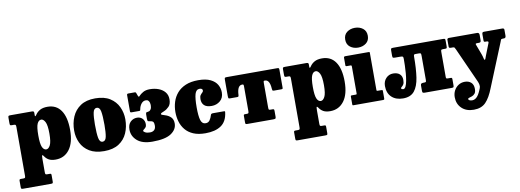

<svg xmlns="http://www.w3.org/2000/svg" viewBox="-75 -1269 5437 2008"><g transform="rotate(-10 2643.5 -265.0)"><path d="M14 -441V-497.5Q14 -513 18.8 -516.5Q23.5 -520 38.5 -520H266.5Q277 -520 283 -516.8Q289 -513.5 289 -502V-475Q289 -464 293.2 -464.5Q297.5 -465 305.5 -477Q323.5 -505 354.2 -522.5Q385 -540 435 -540Q528 -540 577.5 -468Q627 -396 627 -261Q627 -126 572.5 -53.5Q518 19 425 19Q380 19 353.2 4Q326.5 -11 309.5 -37Q300 -51.5 294.5 -50.8Q289 -50 289 -13V129Q289 145 292.5 150Q296 155 311 155H336.5Q346 155 350 157.8Q354 160.5 354 171V239Q354 254 349.2 257Q344.5 260 329.5 260H36.5Q21.5 260 17.8 256Q14 252 14 238V174Q14 162.5 17.2 158.8Q20.5 155 32.5 155H57Q71.5 155 75.2 150.2Q79 145.5 79 128.5V-389Q79 -406.5 74.2 -410.8Q69.5 -415 56.5 -415H36.5Q21.5 -415 17.8 -419.2Q14 -423.5 14 -441ZM289 -261Q289 -172 304.5 -137.5Q320 -103 347 -103Q370.5 -103 388.8 -137.5Q407 -172 407 -261Q407 -350.5 388.8 -384.8Q370.5 -419 347 -419Q320 -419 304.5 -384.8Q289 -350.5 289 -261Z M667 -245Q667 -325 695.8 -392Q724.5 -459 785 -499.5Q845.5 -540 941 -540Q1036.5 -540 1097 -501.8Q1157.5 -463.5 1186.2 -401.8Q1215 -340 1215 -270Q1215 -190 1186.2 -124.2Q1157.5 -58.5 1097 -19.2Q1036.5 20 941 20Q845.5 20 785 -17Q724.5 -54 695.8 -114.5Q667 -175 667 -245ZM892 -270Q892 -173.5 901 -126.8Q910 -80 941 -80Q972 -80 981 -124.2Q990 -168.5 990 -250Q990 -347 981 -393.5Q972 -440 941 -440Q910 -440 901 -396Q892 -352 892 -270Z M1238.5 -155Q1238.5 -209.5 1267.8 -237.2Q1297 -265 1337.5 -265Q1372.5 -265 1394.8 -242Q1417 -219 1417 -182Q1417 -160.5 1407 -149Q1397 -137.5 1387.2 -131Q1377.5 -124.5 1377.5 -118Q1377.5 -109 1396.2 -99.2Q1415 -89.5 1446 -89.5Q1473.5 -89.5 1490.5 -104.5Q1507.5 -119.5 1507.5 -152.5Q1507.5 -176.5 1500.8 -188.2Q1494 -200 1470.5 -203.5Q1456 -205.5 1447 -208.5Q1438 -211.5 1438 -233.5V-281.5Q1438 -302 1447 -303.2Q1456 -304.5 1470.5 -308Q1484 -311 1493.2 -326.8Q1502.5 -342.5 1502.5 -371Q1502.5 -380.5 1499.2 -394Q1496 -407.5 1486.8 -417.8Q1477.5 -428 1459.5 -428Q1431.5 -428 1412 -403.8Q1392.5 -379.5 1386.5 -344.5Q1384.5 -336.5 1383 -333.2Q1381.5 -330 1372 -330H1293.5Q1284.5 -330 1280.8 -332.5Q1277 -335 1277 -343V-515.5Q1277 -530 1292 -530H1364Q1370 -530 1374.5 -521L1385 -492Q1391 -479 1394 -477.5Q1397 -476 1404.5 -484Q1419.5 -501.5 1448.2 -518.2Q1477 -535 1519.5 -535Q1571 -535 1613.2 -519Q1655.5 -503 1680.8 -472Q1706 -441 1706 -396Q1706 -345 1681.2 -319.5Q1656.5 -294 1629.5 -283Q1608 -273.5 1599.8 -269.8Q1591.5 -266 1591.5 -257.5Q1591.5 -251.5 1603.8 -248.2Q1616 -245 1631.5 -239Q1668 -228 1692 -204.2Q1716 -180.5 1716 -137.5Q1716 -74 1654 -32Q1592 10 1454.5 10Q1348 10 1293.2 -38Q1238.5 -86 1238.5 -155Z M1743.5 -252.5Q1743.5 -309 1759.8 -360.5Q1776 -412 1811 -452.5Q1846 -493 1901.5 -516.5Q1957 -540 2035 -540Q2116 -540 2165 -516Q2214 -492 2235.8 -453.8Q2257.5 -415.5 2257.5 -372Q2257.5 -313.5 2219.5 -281.8Q2181.5 -250 2129.5 -250Q2075.5 -250 2050.2 -274Q2025 -298 2025 -340.5Q2025 -368.5 2035.2 -382.5Q2045.5 -396.5 2055.8 -405.2Q2066 -414 2066 -426Q2066 -436 2058.2 -442.5Q2050.5 -449 2035 -449Q1997.5 -449 1984.2 -403.2Q1971 -357.5 1971 -262.5Q1971 -171.5 1984.2 -127.2Q1997.5 -83 2036 -83Q2063.5 -83 2079 -104.2Q2094.5 -125.5 2105 -160.5Q2108.5 -173 2129.5 -173H2240Q2253 -173 2255 -170.5Q2257 -168 2255.5 -157.5Q2243.5 -63.5 2182 -21.8Q2120.5 20 2016.5 20Q1940 20 1887.8 -2.5Q1835.5 -25 1803.8 -63.8Q1772 -102.5 1757.8 -151.2Q1743.5 -200 1743.5 -252.5Z M2442 -20.5V-87.5Q2442 -99.5 2445.5 -102.2Q2449 -105 2460.5 -105H2477.5Q2489.5 -105 2493.2 -109.5Q2497 -114 2497 -132.5V-392.5Q2497 -407 2494.2 -411Q2491.5 -415 2482.5 -415H2480.5Q2429 -415 2424.5 -315.5Q2424 -304 2421 -299.5Q2418 -295 2405.5 -295H2329Q2316 -295 2314 -302.2Q2312 -309.5 2312 -320.5V-493.5Q2312 -511 2315.5 -515.5Q2319 -520 2336 -520H2871Q2885.5 -520 2888.8 -515.8Q2892 -511.5 2892 -496.5V-310.5Q2892 -299.5 2888 -297.2Q2884 -295 2873 -295H2798.5Q2784.5 -295 2782 -300.8Q2779.5 -306.5 2779 -318.5Q2773.5 -415 2723 -415H2719.5Q2711 -415 2709 -411Q2707 -407 2707 -393.5V-133.5Q2707 -114.5 2710 -109.8Q2713 -105 2727.5 -105H2749.5Q2762 -105 2764.5 -100.5Q2767 -96 2767 -80.5V-21Q2767 -6 2759.2 -3Q2751.5 0 2738 0H2465Q2450 0 2446 -3.2Q2442 -6.5 2442 -20.5Z M2929.5 -441V-497.5Q2929.5 -513 2934.2 -516.5Q2939 -520 2954 -520H3182Q3192.5 -520 3198.5 -516.8Q3204.5 -513.5 3204.5 -502V-475Q3204.5 -464 3208.8 -464.5Q3213 -465 3221 -477Q3239 -505 3269.8 -522.5Q3300.5 -540 3350.5 -540Q3443.5 -540 3493 -468Q3542.5 -396 3542.5 -261Q3542.5 -126 3488 -53.5Q3433.5 19 3340.5 19Q3295.5 19 3268.8 4Q3242 -11 3225 -37Q3215.5 -51.5 3210 -50.8Q3204.5 -50 3204.5 -13V129Q3204.5 145 3208 150Q3211.5 155 3226.5 155H3252Q3261.5 155 3265.5 157.8Q3269.5 160.5 3269.5 171V239Q3269.5 254 3264.8 257Q3260 260 3245 260H2952Q2937 260 2933.2 256Q2929.5 252 2929.5 238V174Q2929.5 162.5 2932.8 158.8Q2936 155 2948 155H2972.5Q2987 155 2990.8 150.2Q2994.5 145.5 2994.5 128.5V-389Q2994.5 -406.5 2989.8 -410.8Q2985 -415 2972 -415H2952Q2937 -415 2933.2 -419.2Q2929.5 -423.5 2929.5 -441ZM3204.5 -261Q3204.5 -172 3220 -137.5Q3235.5 -103 3262.5 -103Q3286 -103 3304.2 -137.5Q3322.5 -172 3322.5 -261Q3322.5 -350.5 3304.2 -384.8Q3286 -419 3262.5 -419Q3235.5 -419 3220 -384.8Q3204.5 -350.5 3204.5 -261Z M3624 -690Q3624 -741 3659.2 -768Q3694.5 -795 3744 -795Q3793.5 -795 3828.8 -768Q3864 -741 3864 -690Q3864 -639 3828.8 -612Q3793.5 -585 3744 -585Q3694.5 -585 3659.2 -612Q3624 -639 3624 -690ZM3634.5 -415H3592Q3579 -415 3579 -425V-506Q3579 -520 3594 -520H3841.5Q3848.5 -520 3851.2 -518.5Q3854 -517 3854 -510V-117.5Q3854 -110 3855.5 -107.5Q3857 -105 3864.5 -105H3905Q3913.5 -105 3916.2 -103.2Q3919 -101.5 3919 -93V-15.5Q3919 -4.5 3915 -2.2Q3911 0 3900 0H3591Q3583.5 0 3581.2 -2.2Q3579 -4.5 3579 -12.5V-90.5Q3579 -100 3581.2 -102.5Q3583.5 -105 3592.5 -105H3631Q3638.5 -105 3641.2 -106.5Q3644 -108 3644 -116V-402Q3644 -415 3634.5 -415Z M3949 -140Q3949 -190.5 3979.8 -222.8Q4010.5 -255 4055.5 -255Q4100 -255 4124.8 -233Q4149.5 -211 4149.5 -171Q4149.5 -138.5 4140 -123.5Q4130.5 -108.5 4121 -102Q4111.5 -95.5 4111.5 -89Q4111.5 -80 4118.8 -77.5Q4126 -75 4132.5 -75Q4148.5 -75 4159.5 -97.5Q4170.5 -120 4177 -156.5Q4183.5 -193 4187 -235Q4190.5 -277 4191.5 -317Q4192.5 -357 4192.5 -386Q4192.5 -407 4185.8 -411Q4179 -415 4158 -415H4106.5Q4090 -415 4083.8 -418.2Q4077.5 -421.5 4077.5 -439V-491Q4077.5 -509.5 4080.8 -514.8Q4084 -520 4102.5 -520H4633.5Q4651 -520 4653.8 -514.8Q4656.5 -509.5 4656.5 -492V-440Q4656.5 -424.5 4653.8 -419.8Q4651 -415 4637 -415H4615Q4600 -415 4595.8 -411.2Q4591.5 -407.5 4591.5 -391V-124Q4591.5 -111.5 4595.5 -108.2Q4599.5 -105 4611.5 -105H4635Q4647.5 -105 4652 -102.8Q4656.5 -100.5 4656.5 -88V-25Q4656.5 -8 4652.2 -4Q4648 0 4631.5 0H4349.5Q4332.5 0 4327 -4Q4321.5 -8 4321.5 -26V-81Q4321.5 -96.5 4330.5 -100.8Q4339.5 -105 4353 -105H4358.5Q4372.5 -105 4377 -108.2Q4381.5 -111.5 4381.5 -129V-383Q4381.5 -403.5 4378.5 -409.2Q4375.5 -415 4360 -415H4321.5Q4308.5 -415 4305.5 -409.5Q4302.5 -404 4302.5 -390.5Q4302.5 -262.5 4288.8 -170.5Q4275 -78.5 4235 -29.2Q4195 20 4115 20Q4038.5 20 3993.8 -22.5Q3949 -65 3949 -140Z M4647.5 101Q4647.5 63 4664.2 31Q4681 -1 4710.8 -20.2Q4740.5 -39.5 4778.5 -39.5Q4819.5 -39.5 4845 -16.5Q4870.5 6.5 4870.5 52Q4870.5 85 4857.2 101Q4844 117 4826.5 123.2Q4809 129.5 4796 133Q4783 136.5 4783 144Q4783 154.5 4795.2 159.8Q4807.5 165 4823 165Q4848.5 165 4870.2 144.8Q4892 124.5 4912 77.5L4922 53.5Q4928.5 37.5 4925 18.5Q4921.5 -0.5 4915 -15.5L4747 -389Q4739 -405 4735.8 -410Q4732.5 -415 4717.5 -415H4699Q4687.5 -415 4682 -418.2Q4676.5 -421.5 4676.5 -432V-505Q4676.5 -512 4682 -516Q4687.5 -520 4695 -520H4994Q5017.5 -520 5017.5 -495V-442.5Q5017.5 -427.5 5013 -421.2Q5008.5 -415 4996 -415H4977Q4965 -415 4961.8 -411.8Q4958.5 -408.5 4962 -400L5002 -293.5Q5011 -268.5 5015 -249Q5019 -229.5 5024 -229.5Q5029.5 -229.5 5033.8 -241Q5038 -252.5 5044.5 -270.5L5094.5 -398Q5097 -407.5 5093 -411.2Q5089 -415 5075 -415H5063.5Q5052.5 -415 5049.8 -419Q5047 -423 5047 -433V-495Q5047 -508 5051 -514Q5055 -520 5067.5 -520H5261.5Q5282 -520 5282 -503V-440Q5282 -415 5261.5 -415H5248.5Q5231 -415 5228 -405.2Q5225 -395.5 5220 -384L5034 72Q4996.5 169.5 4950.2 217.2Q4904 265 4823 265Q4742.5 265 4695 219.2Q4647.5 173.5 4647.5 101Z"/></g></svg>

Font: Besley* Narrow Fatface
Style: Regular
Weight: 900
Width: 4
Designer: Owen Earl
Foundry: indestructible type*
Version: Version 3.000; ttfautohint (v1.8.3)